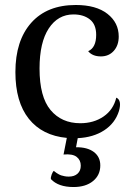

<svg xmlns="http://www.w3.org/2000/svg" viewBox="-20 -543 547 773"><path d="M448.2 -149.9Q471.2 -139.6 459 -96.2Q443.4 -46.9 399.4 -18.3Q355.5 10.3 293 13.2L286.1 49.8Q331.5 49.3 357.7 68.8Q383.8 88.4 383.8 123Q383.8 162.1 354.5 186Q325.2 210 275.9 210Q214.8 210 185.1 178.2Q183.6 171.4 188 159.7Q192.4 147.9 196.8 145Q197.3 145.5 201.4 148.7Q205.6 151.9 208 153.6Q210.4 155.3 216.1 158.4Q221.7 161.6 227.1 163.3Q232.4 165 240.2 166.5Q248 168 256.8 168Q279.3 168 292.2 156.2Q305.2 144.5 305.2 124Q305.2 101.6 288.6 88.6Q272 75.7 235.8 79.1L249 12.2Q149.9 2.9 95.9 -64.9Q42 -132.8 42 -252.9Q42 -379.4 105.7 -451.2Q169.4 -522.9 285.2 -522.9Q367.2 -522.9 412.6 -487.3Q458 -451.7 458 -396Q458 -360.4 438 -338.1Q418 -315.9 386.2 -315.9Q352.1 -315.9 335 -336.9Q367.2 -351.1 367.2 -402.8Q367.2 -444.8 341.8 -464.8Q316.4 -484.9 275.9 -484.9Q213.4 -484.9 176.3 -428.5Q139.2 -372.1 139.2 -267.1Q139.2 -152.8 183.6 -99.9Q228 -46.9 303.2 -46.9Q357.4 -46.9 397 -74Q436.5 -101.1 448.2 -149.9Z"/></svg>

Font: Arima Madurai Medium
Style: Regular
Weight: 500
Designer: Joana Correia and Natanael Gama
Foundry: NDISCOVER
Version: Version 1.019;PS 001.019;hotconv 1.0.88;makeotf.lib2.5.64775